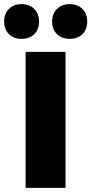

<svg xmlns="http://www.w3.org/2000/svg" viewBox="-38 -909 442 929"><path d="M86 0V-658H279V0ZM66 -721Q28 -721 5 -744Q-18 -767 -18 -805Q-18 -842 5 -865.5Q28 -889 66 -889Q105 -889 128 -865.5Q151 -842 151 -805Q151 -767 128 -744Q105 -721 66 -721ZM299 -721Q261 -721 237.5 -744Q214 -767 214 -805Q214 -842 237.5 -865.5Q261 -889 299 -889Q338 -889 361 -865.5Q384 -842 384 -805Q384 -767 361 -744Q338 -721 299 -721Z"/></svg>

Font: Ysabeau SC Black
Style: Regular
Weight: 900
Designer: Christian Thalmann (Catharsis Fonts)
Version: Version 2.001;gftools[0.9.30]; featfreeze: smcp